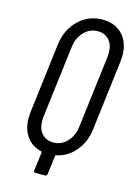

<svg xmlns="http://www.w3.org/2000/svg" viewBox="-124 -774 677 955"><g transform="rotate(15 215.0 -296.5)"><path d="M424 -560Q424 -550 422 -530L378 -170Q370 -102 330.5 -55Q291 -8 233 4Q229 5 229 9L217 105Q215 115 206 115H157Q152 115 149.5 112Q147 109 148 105L160 9Q160 6 157 4Q108 -7 80.5 -45.5Q53 -84 53 -141Q53 -150 55 -170L99 -530Q109 -609 160 -658.5Q211 -708 283 -708Q348 -708 386 -667.5Q424 -627 424 -560ZM354 -537Q355 -544 355 -556Q355 -597 333.5 -621.5Q312 -646 275 -646Q234 -646 204.5 -615.5Q175 -585 169 -537L123 -163Q122 -156 122 -144Q122 -103 144 -78.5Q166 -54 203 -54Q244 -54 273 -84.5Q302 -115 308 -163Z"/></g></svg>

Font: Barlow Condensed
Style: Italic
Weight: 400
Width: 3
Italic angle: -7°
Designer: Jeremy Tribby
Foundry: Tribby Type
Version: Version 1.408